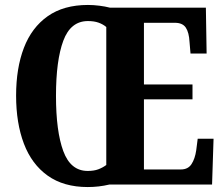

<svg xmlns="http://www.w3.org/2000/svg" viewBox="-20 -745 905 775"><path d="M334 10Q237 10 172.5 -36Q108 -82 76.5 -165Q45 -248 45 -359Q45 -470 76.5 -552Q108 -634 172.5 -679.5Q237 -725 335 -725Q357 -725 381 -722Q405 -719 424 -714H811L814 -529H749L745 -576Q743 -614 730 -633.5Q717 -653 686 -653H561V-404H757V-344H561V-61H710Q739 -61 753 -82.5Q767 -104 772 -138L778 -185H842L836 0H421Q379 10 334 10ZM334 -55Q359 -55 376.5 -61.5Q394 -68 409 -79V-636Q396 -647 378 -653.5Q360 -660 335 -660Q265 -660 235.5 -580.5Q206 -501 206 -358Q206 -215 235.5 -135Q265 -55 334 -55Z"/></svg>

Font: Noto Serif Ethiopic ExtraCondensed ExtraBold
Style: Regular
Weight: 800
Width: 2
Designer: Monotype Design Team
Foundry: Monotype Imaging Inc.
Version: Version 2.102; ttfautohint (v1.8.4.7-5d5b)